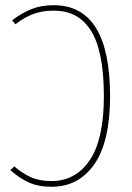

<svg xmlns="http://www.w3.org/2000/svg" viewBox="-20 -711 508 741"><path d="M187 -690.9Q404.8 -690.9 404.8 -339.8Q404.8 -164.6 344.2 -77.4Q283.7 9.8 179.2 9.8Q127.9 9.8 91.8 -6.6Q55.7 -22.9 20 -54.2L35.2 -68.8Q66.9 -41.5 99.6 -26.9Q132.3 -12.2 178.2 -12.2Q272 -12.2 326.4 -92.8Q380.9 -173.3 380.9 -339.8Q380.9 -430.2 367.4 -494.6Q354 -559.1 328.1 -597.2Q302.2 -635.3 267.6 -652.6Q232.9 -669.9 187 -669.9Q143.1 -669.9 108.4 -657Q73.7 -644 39.1 -617.2L26.9 -632.8Q64.5 -661.1 101.6 -676Q138.7 -690.9 187 -690.9Z"/></svg>

Font: Fira Sans Compressed Thin
Style: Regular
Weight: 100
Width: 1
Designer: Carrois Corporate & Edenspiekermann AG
Foundry: Carrois Corporate GbR & Edenspiekermann AG
Version: Version 4.203;PS 004.203;hotconv 1.0.88;makeotf.lib2.5.64775